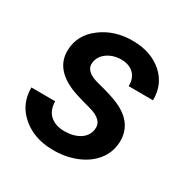

<svg xmlns="http://www.w3.org/2000/svg" viewBox="-130 -655 766 782"><g transform="rotate(30 252.5 -264.0)"><path d="M323.7 -146.5Q332 -194.8 261 -213.6Q189.9 -232.4 164.1 -243.7Q63.5 -286.6 66.9 -374.5Q69.3 -445.8 131.6 -492.4Q193.8 -539.1 280.8 -538.1Q364.7 -537.1 417.7 -490.7Q470.7 -444.3 469.7 -369.1L355 -369.6Q356 -406.2 335 -427Q314 -447.8 277.3 -448.7Q238.8 -448.7 211.2 -429.7Q183.6 -410.6 179.2 -379.9Q172.4 -335.4 241.7 -318.1Q311 -300.8 344.2 -286.1Q440.9 -243.7 437.5 -153.3Q435.1 -103 404.5 -65.7Q374 -28.3 322.8 -8.5Q271.5 11.2 213.9 9.8Q127.4 8.8 70.6 -40.5Q13.7 -89.8 14.6 -167L126.5 -166.5Q127.4 -124 151.9 -102.1Q176.3 -80.1 218.8 -79.6Q261.7 -79.6 290.3 -97.4Q318.8 -115.2 323.7 -146.5Z"/></g></svg>

Font: Roboto Medium
Style: Italic
Weight: 500
Italic angle: -12°
Designer: Google
Version: Version 2.134; 2016